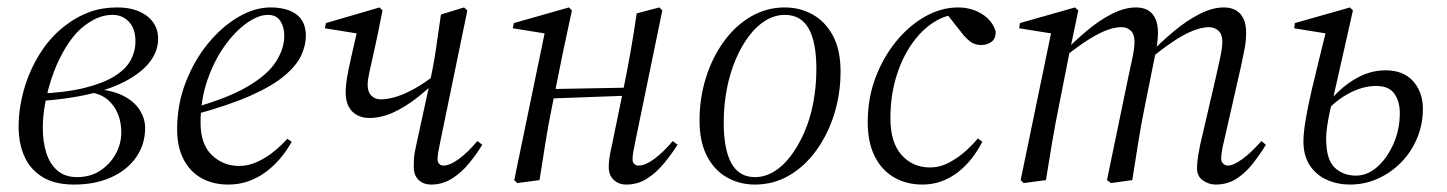

<svg xmlns="http://www.w3.org/2000/svg" viewBox="-20 -484 3890 516"><path d="M179 12Q126 12 93 -9Q60 -30 45 -65Q30 -100 30 -143Q30 -192 44.5 -243.5Q59 -295 88 -341Q117 -387 159 -418Q188 -440 221.5 -452Q255 -464 295 -464Q345 -464 375 -441Q405 -418 405 -380Q405 -348 384.5 -320Q364 -292 323 -269Q282 -246 221.5 -231.5Q161 -217 80 -212V-232Q155 -235 206 -247.5Q257 -260 287.5 -279Q318 -298 331 -322Q344 -346 344 -373Q344 -407 326.5 -425.5Q309 -444 283 -444Q256 -444 231 -430.5Q206 -417 185 -395Q164 -371 147.5 -340.5Q131 -310 119.5 -276Q108 -242 101.5 -207Q95 -172 95 -140Q95 -103 104.5 -73Q114 -43 134.5 -25.5Q155 -8 187 -8Q223 -8 249.5 -25.5Q276 -43 291 -70.5Q306 -98 306 -128Q306 -155 297 -177.5Q288 -200 269.5 -216Q251 -232 221 -236L248 -250V-244Q290 -239 317 -223.5Q344 -208 357 -186Q370 -164 370 -140Q370 -96 346 -61.5Q322 -27 279 -7.5Q236 12 179 12Z M593 12Q553 12 522 -5Q491 -22 473.5 -55.5Q456 -89 456 -137Q456 -203 479 -262.5Q502 -322 539 -367Q576 -412 620 -438Q664 -464 707 -464Q752 -464 777 -445Q802 -426 802 -388Q802 -362 789.5 -335Q777 -308 744.5 -280.5Q712 -253 653.5 -227Q595 -201 503 -176L499 -194Q592 -220 645.5 -251.5Q699 -283 721.5 -318Q744 -353 744 -388Q744 -411 733.5 -427.5Q723 -444 700 -444Q674 -444 642.5 -421.5Q611 -399 583 -359.5Q555 -320 537 -267.5Q519 -215 519 -154Q519 -96 549.5 -67Q580 -38 623 -38Q648 -38 672.5 -49.5Q697 -61 717.5 -78Q738 -95 752 -111L764 -103Q750 -78 732 -57Q714 -36 692.5 -20.5Q671 -5 646.5 3.5Q622 12 593 12Z M973 -167Q944 -167 926.5 -184.5Q909 -202 909 -236Q909 -247 910.5 -260Q912 -273 915.5 -291Q919 -309 925 -335.5Q931 -362 940 -401L953 -392L853 -408L856 -422L1000 -464L1008 -456Q995 -389 986 -349.5Q977 -310 972.5 -289Q968 -268 968 -256Q968 -237 978 -227Q988 -217 1003 -217Q1023 -217 1048 -225Q1073 -233 1104 -251.5Q1135 -270 1172 -301L1174 -282H1168Q1136 -249 1103 -223Q1070 -197 1037.5 -182Q1005 -167 973 -167ZM1139 12Q1118 12 1105 -0.5Q1092 -13 1092 -35Q1092 -44 1092.5 -57Q1093 -70 1099 -96L1133 -252Q1144 -302 1151 -348Q1158 -394 1165 -445L1227 -464L1236 -456L1163 -102Q1160 -86 1158 -76Q1156 -66 1156 -55Q1156 -48 1160.5 -43.5Q1165 -39 1172 -39Q1189 -39 1213.5 -57Q1238 -75 1263 -105L1276 -95Q1261 -70 1240.5 -45Q1220 -20 1194.5 -4Q1169 12 1139 12Z M1370 8 1362 0 1445 -401 1458 -392 1358 -408 1361 -422 1509 -464 1517 -456 1492 -339 1464 -200Q1454 -151 1446 -101Q1438 -51 1430 0ZM1424 -218V-244L1697 -249V-228ZM1663 12Q1643 12 1629.5 -0.5Q1616 -13 1616 -35Q1616 -44 1617.5 -57Q1619 -70 1625 -96L1657 -252Q1667 -302 1675.5 -350Q1684 -398 1691 -448L1752 -464L1760 -456L1687 -102Q1684 -86 1682 -76Q1680 -66 1680 -55Q1680 -48 1684.5 -43.5Q1689 -39 1696 -39Q1714 -39 1738.5 -57Q1763 -75 1788 -105L1801 -95Q1785 -70 1764.5 -45Q1744 -20 1719 -4Q1694 12 1663 12Z M2009 12Q1968 12 1934 -7Q1900 -26 1880 -64.5Q1860 -103 1860 -160Q1860 -220 1877 -274.5Q1894 -329 1925 -372Q1956 -415 1998 -439.5Q2040 -464 2089 -464Q2130 -464 2164 -445Q2198 -426 2218.5 -388Q2239 -350 2239 -292Q2239 -232 2222 -177.5Q2205 -123 2174 -80Q2143 -37 2101 -12.5Q2059 12 2009 12ZM2009 -8Q2035 -8 2059.5 -22.5Q2084 -37 2104.5 -64Q2125 -91 2141 -127Q2157 -163 2165.5 -207Q2174 -251 2174 -299Q2174 -370 2153.5 -407Q2133 -444 2089 -444Q2063 -444 2038.5 -429.5Q2014 -415 1993.5 -388Q1973 -361 1957.5 -325Q1942 -289 1933.5 -245.5Q1925 -202 1925 -154Q1925 -83 1945.5 -45.5Q1966 -8 2009 -8Z M2459 12Q2416 12 2382.5 -7.5Q2349 -27 2330.5 -64.5Q2312 -102 2312 -156Q2312 -220 2333 -275.5Q2354 -331 2389 -373.5Q2424 -416 2467 -440Q2510 -464 2555 -464Q2578 -464 2598.5 -456.5Q2619 -449 2634.5 -434.5Q2650 -420 2656 -399Q2656 -380 2644.5 -371.5Q2633 -363 2617 -363Q2599 -363 2586 -373.5Q2573 -384 2562 -399L2517 -456H2570V-446H2561Q2524 -446 2490 -424.5Q2456 -403 2429.5 -364.5Q2403 -326 2388 -275.5Q2373 -225 2373 -166Q2373 -101 2403 -67.5Q2433 -34 2479 -34Q2506 -34 2530.5 -47Q2555 -60 2575 -78Q2595 -96 2608 -112L2620 -103Q2607 -78 2590.5 -57Q2574 -36 2553.5 -20.5Q2533 -5 2509.5 3.5Q2486 12 2459 12Z M2731 8 2723 0 2806 -401 2819 -392 2719 -408 2721 -422 2869 -464 2878 -456 2857 -356 2856 -352 2826 -200Q2816 -151 2807.5 -101Q2799 -51 2791 0ZM2966 8 2955 0 3013 -280Q3018 -303 3023.5 -329Q3029 -355 3029 -372Q3029 -392 3019 -401.5Q3009 -411 2994 -411Q2974 -411 2949.5 -401Q2925 -391 2894.5 -370.5Q2864 -350 2826 -319V-336H2831Q2863 -369 2897.5 -398.5Q2932 -428 2967 -446Q3002 -464 3033 -464Q3062 -464 3077 -446.5Q3092 -429 3092 -396Q3092 -384 3090.5 -371.5Q3089 -359 3087 -347L3086 -344L3057 -200Q3047 -151 3039 -101Q3031 -51 3023 0ZM3247 12Q3229 12 3213 1Q3197 -10 3197 -32Q3197 -41 3198.5 -54Q3200 -67 3205 -93L3248 -278Q3253 -301 3259 -328Q3265 -355 3265 -372Q3265 -392 3254.5 -401.5Q3244 -411 3229 -411Q3210 -411 3185 -401Q3160 -391 3130 -370.5Q3100 -350 3062 -319L3061 -336H3066Q3098 -369 3133 -398.5Q3168 -428 3203 -446Q3238 -464 3269 -464Q3298 -464 3313.5 -446.5Q3329 -429 3329 -396Q3329 -374 3324.5 -351Q3320 -328 3315 -305L3270 -107Q3266 -91 3264 -78.5Q3262 -66 3262 -58Q3262 -49 3267.5 -44Q3273 -39 3280 -39Q3295 -39 3319.5 -57Q3344 -75 3370 -105L3382 -95Q3367 -70 3347.5 -45Q3328 -20 3303.5 -4Q3279 12 3247 12Z M3608 12Q3575 12 3546.5 -0.5Q3518 -13 3500.5 -39Q3483 -65 3483 -104Q3483 -127 3489 -162.5Q3495 -198 3504.5 -239Q3514 -280 3524.5 -322Q3535 -364 3544 -401L3557 -392L3458 -408L3460 -422L3608 -464L3616 -456L3563 -221L3561 -213Q3558 -203 3554 -184.5Q3550 -166 3547 -146.5Q3544 -127 3544 -112Q3544 -55 3567 -33.5Q3590 -12 3624 -12Q3655 -12 3681.5 -35.5Q3708 -59 3725 -97.5Q3742 -136 3742 -180Q3742 -211 3727.5 -232Q3713 -253 3678 -253Q3640 -253 3600.5 -230.5Q3561 -208 3534 -172L3523 -180H3527Q3547 -208 3573.5 -234.5Q3600 -261 3633.5 -278Q3667 -295 3704 -295Q3752 -295 3778 -265.5Q3804 -236 3804 -192Q3804 -149 3788 -111.5Q3772 -74 3744.5 -46.5Q3717 -19 3682 -3.5Q3647 12 3608 12Z"/></svg>

Font: Source Serif 4 60pt
Style: Italic
Weight: 400
Italic angle: -12°
Version: Version 4.004;hotconv 1.0.116;makeotfexe 2.5.65601